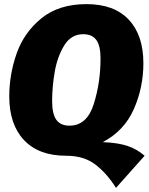

<svg xmlns="http://www.w3.org/2000/svg" viewBox="-20 -736 722 932"><path d="M682 20 543 176Q500 107 444 63.5Q388 20 301 20Q168 20 96.5 -56Q25 -132 25 -268Q25 -375 61 -477Q97 -579 181.5 -647.5Q266 -716 400 -716Q534 -716 605 -640.5Q676 -565 676 -429Q676 -311 629.5 -206Q583 -101 479 -46Q554 -43 599.5 -27.5Q645 -12 682 20ZM317 -126Q402 -126 435 -230.5Q468 -335 468 -452Q468 -514 447.5 -542Q427 -570 384 -570Q325 -570 291.5 -515Q258 -460 245.5 -386.5Q233 -313 233 -246Q233 -183 253.5 -154.5Q274 -126 317 -126Z"/></svg>

Font: FiraGO Heavy
Style: Italic
Weight: 900
Italic angle: -8°
Designer: bBox Type GmbH
Foundry: bBox Type GmbH
Version: Version 1.001